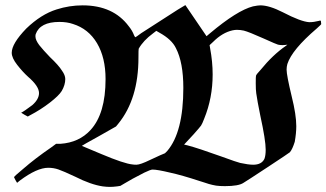

<svg xmlns="http://www.w3.org/2000/svg" viewBox="-20 -703 1280 753"><path d="M677 -665 707 -683 790 -561 803 -572Q910 -662 972 -678Q992 -682 1001 -682Q1036 -682 1089 -655Q1160 -618 1193 -616Q1211 -616 1230 -621Q1236 -623 1237.5 -622Q1239 -621 1239 -616Q1239 -611 1240 -609Q1240 -607 1222 -591Q1125 -508 1107 -452Q1104 -441 1104 -430Q1104 -408 1124 -325Q1142 -253 1142 -208Q1142 -181 1136 -147Q1127 -118 1117 -106Q1114 -103 1030.5 -48Q947 7 935 14Q916 27 862 27Q852 27 843 26.5Q834 26 827.5 25Q821 24 812.5 22Q804 20 799 18.5Q794 17 782 13Q770 9 763 7Q693 -16 647 -26Q597 -38 578 -38Q571 -38 546 -26Q493 1 469 16L452 26L439 28Q423 30 411 30Q399 30 383 28Q336 21 275 -10Q228 -32 209 -38.5Q190 -45 169 -45Q125 -45 58 5L47 14L41 4L35 -8Q35 -11 70 -40Q117 -81 181 -125L200 -139H217Q290 -144 335 -193Q394 -257 394 -393Q394 -477 360.5 -533.5Q327 -590 266 -609Q243 -617 213 -617Q137 -617 120 -569Q119 -566 119 -560Q119 -546 134 -526Q149 -507 176 -479Q210 -447 223 -426Q236 -408 236 -393Q236 -370 222 -346Q211 -328 175.5 -300.5Q140 -273 98 -251L89 -246L76 -253L63 -261Q74 -266 107 -291Q133 -314 133 -338Q133 -365 90 -402Q69 -421 47.5 -448.5Q26 -476 26 -496Q26 -532 83 -591Q141 -647 202 -666Q252 -682 304 -682Q424 -682 485 -600Q499 -583 506 -564L510 -557Q513 -557 534 -573ZM936 -583Q922 -586 909 -586Q902 -586 892 -584Q852 -575 816 -539L802 -526L804 -514Q814 -461 814 -411Q814 -319 781 -238Q773 -217 768.5 -210.5Q764 -204 740 -177Q707 -142 702 -136L715 -133Q757 -122 846 -90Q912 -66 922 -64Q954 -57 973 -57Q1006 -57 1017 -80Q1022 -93 1022 -116Q1022 -153 1001 -249Q989 -308 985 -337Q983 -350 983 -377Q983 -403 984 -406Q985 -411 1002 -429Q1050 -488 1101 -523Q1102 -524 1105 -526L1107 -528Q1104 -527 1102 -527Q1100 -527 1095.5 -526.5Q1091 -526 1088 -526Q1078 -526 1070 -528Q1065 -529 1014 -552Q956 -578 936 -583ZM605 -575 593 -582Q587 -578 580 -572Q542 -544 524 -512Q523 -510 523 -477Q523 -315 444 -218L435 -207L368 -169Q301 -132 301 -131Q307 -128 315 -125L377 -99Q467 -61 500 -58Q506 -57 515 -57Q530 -57 569 -76Q602 -91 608 -94L627 -102L636 -111Q699 -185 699 -358Q699 -458 670 -514Q654 -548 605 -575Z"/></svg>

Font: MathJax_Fraktur
Style: Bold
Weight: 700
Version: Version 1.1